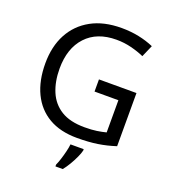

<svg xmlns="http://www.w3.org/2000/svg" viewBox="-165 -846 1059 1188"><g transform="rotate(20 364.0 -251.5)"><path d="M407 -377H654V-27Q596 -8 537 1Q478 10 403 10Q292 10 216 -34.5Q140 -79 100.5 -161.5Q61 -244 61 -357Q61 -469 105 -551Q149 -633 231.5 -678.5Q314 -724 431 -724Q491 -724 544.5 -713Q598 -702 644 -682L610 -604Q572 -621 524.5 -633Q477 -645 426 -645Q298 -645 226.5 -568Q155 -491 155 -357Q155 -272 182.5 -206.5Q210 -141 269 -104.5Q328 -68 424 -68Q471 -68 504 -73Q537 -78 564 -85V-297H407ZM466 70Q462 88 449.5 115.5Q437 143 420.5 171Q404 199 386 221H338V209Q346 192 354.5 165.5Q363 139 370 110.5Q377 82 379 61H466Z"/></g></svg>

Font: Noto Sans Tifinagh SIL
Style: Regular
Weight: 400
Designer: JamraPatel
Foundry: JamraPatel LLC
Version: Version 2.006; ttfautohint (v1.8.4.7-5d5b)